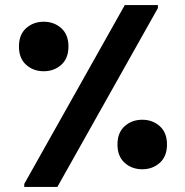

<svg xmlns="http://www.w3.org/2000/svg" viewBox="-20 -740 731 760"><path d="M76 -12 474 -720H605V-708L207 0H76ZM153 -458Q112 -458 83.5 -483.5Q55 -509 55 -556Q55 -603 83.5 -628.5Q112 -654 153 -654Q194 -654 222.5 -628.5Q251 -603 251 -556Q251 -509 222.5 -483.5Q194 -458 153 -458ZM445 -168Q445 -215 473.5 -240.5Q502 -266 543 -266Q584 -266 612.5 -240.5Q641 -215 641 -168Q641 -121 612.5 -95.5Q584 -70 543 -70Q502 -70 473.5 -95.5Q445 -121 445 -168Z"/></svg>

Font: Kufam
Style: Bold Italic
Weight: 700
Italic angle: -11°
Designer: Artur Schmal
Foundry: Original Type
Version: Version 1.301; ttfautohint (v1.8.3)